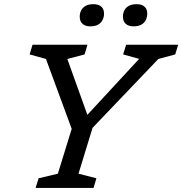

<svg xmlns="http://www.w3.org/2000/svg" viewBox="-20 -924 896 944"><path d="M664 -634.5 585.5 -656.5 600 -704H856L841.5 -656.5L758.5 -634L435 -295.5L366 -70L454 -47.5L440 0H155L170 -47.5L264.5 -70L332.5 -290.5L206 -634L125.5 -656.5L140 -704H410L396 -656.5L311 -634L418 -336H388ZM424 -794.5Q399.5 -794.5 385.8 -806.8Q372 -819 372 -842Q372 -859.5 379.2 -873.2Q386.5 -887 401.2 -895.2Q416 -903.5 439 -903.5Q463.5 -903.5 477.5 -891.8Q491.5 -880 491.5 -857Q491.5 -840 484.2 -825.5Q477 -811 462.2 -802.8Q447.5 -794.5 424 -794.5ZM636.5 -794.5Q612 -794.5 598.2 -806.8Q584.5 -819 584.5 -842Q584.5 -859.5 591.5 -873.2Q598.5 -887 613.5 -895.2Q628.5 -903.5 651.5 -903.5Q676 -903.5 690 -891.8Q704 -880 704 -857Q704 -840 696.8 -825.5Q689.5 -811 674.8 -802.8Q660 -794.5 636.5 -794.5Z"/></svg>

Font: Newsreader 7pt
Style: Italic
Weight: 400
Italic angle: -17°
Designer: Hugues Gentile
Foundry: Production Type
Version: Version 1.003